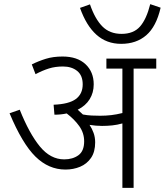

<svg xmlns="http://www.w3.org/2000/svg" viewBox="-20 -904 793 924"><path d="M438 -219Q438 -173 418 -144Q398 -115 365.5 -101.5Q333 -88 295 -88Q214 -88 150.5 -150.5Q87 -213 26 -359L75 -376Q121 -261 172 -199Q223 -137 289 -137Q330 -137 357.5 -157Q385 -177 385 -224Q385 -264 361.5 -297Q338 -330 301 -358Q273 -352 242 -352L238 -400Q312 -403 345 -427.5Q378 -452 378 -498Q378 -541 351.5 -562.5Q325 -584 283 -584Q246 -584 215.5 -574.5Q185 -565 151 -547L133 -594Q165 -610 200.5 -621Q236 -632 281 -632Q352 -632 391.5 -595Q431 -558 431 -498Q431 -458 411.5 -426.5Q392 -395 354 -376Q367 -365 379 -353Q400 -349 421 -348Q442 -347 462 -347Q490 -347 515.5 -350Q541 -353 569 -360V-574H492V-622H732V-574H623V0H569V-310Q544 -303 520 -300.5Q496 -298 471 -298Q442 -298 411 -303Q423 -285 430.5 -264Q438 -243 438 -219ZM753 -867Q732 -776 684 -734.5Q636 -693 563 -693Q493 -693 444 -737Q395 -781 365 -866L413 -883Q437 -813 472.5 -777Q508 -741 565 -741Q623 -741 654 -776.5Q685 -812 703 -884Z"/></svg>

Font: Noto Sans Light
Style: Regular
Weight: 300
Designer: Monotype Design Team
Foundry: Monotype Imaging Inc.
Version: Version 2.007